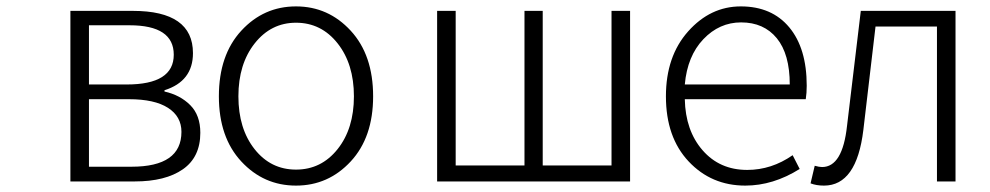

<svg xmlns="http://www.w3.org/2000/svg" viewBox="-20 -567 3093 600"><path d="M200 0V-533H395Q583 -533 583 -401Q583 -313 494 -285V-281Q543 -270 574.5 -238.5Q606 -207 606 -152Q606 -76 551.5 -38Q497 0 401 0ZM258 -303H376Q523 -303 523 -396Q523 -488 385 -488H258ZM258 -46H391Q547 -46 547 -155Q547 -203 505 -230Q463 -257 383 -257H258Z M664 -266Q664 -395 734 -471Q804 -547 905 -547Q1006 -547 1076 -471Q1146 -395 1146 -266Q1146 -138 1076 -62.5Q1006 13 905 13Q804 13 734 -62.5Q664 -138 664 -266ZM905 -496Q827 -496 776 -431.5Q725 -367 725 -266Q725 -165 775.5 -101Q826 -37 905 -37Q984 -37 1035 -101Q1086 -165 1086 -266Q1086 -367 1035 -431.5Q984 -496 905 -496Z M1346 0V-533H1404V-50H1619V-533H1676V-50H1891V-533H1949V0Z M2309 13Q2203 13 2132 -62.5Q2061 -138 2061 -266Q2061 -391 2130.5 -469Q2200 -547 2295 -547Q2392 -547 2446.5 -481.5Q2501 -416 2501 -299Q2501 -276 2498 -257H2120Q2122 -159 2175.5 -97.5Q2229 -36 2315 -36Q2391 -36 2457 -82L2479 -39Q2396 13 2309 13ZM2120 -303H2448Q2448 -398 2407.5 -447.5Q2367 -497 2296 -497Q2228 -497 2178 -444.5Q2128 -392 2120 -303Z M2555 13Q2531 13 2513 6L2526 -49Q2540 -45 2549 -45Q2613 -45 2627 -174Q2634 -234 2648.5 -353.5Q2663 -473 2670 -533H2966V0H2908V-484H2716Q2705 -389 2678 -161Q2657 13 2555 13Z"/></svg>

Font: NotoSansHansLight
Style: Regular
Weight: 300
Designer: Ryoko NISHIZUKA  (kana & ideographs); Paul D. Hunt (Latin, Greek & Cyrillic); Wenlong ZHANG  (bopomofo); Sandoll Communi
Foundry: Adobe Systems Incorporated
Version: Version 1.00;December 8, 2021;FontCreator 13.0.0.2675 64-bit